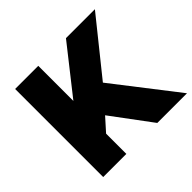

<svg xmlns="http://www.w3.org/2000/svg" viewBox="-167 -890 1079 1079"><g transform="rotate(-45 373.0 -350.0)"><path d="M79.5 0V-700H263.5V-421L483.5 -700H713.5L453.5 -376.5L745.5 0H509.5L332.5 -238L263.5 -161V0Z"/></g></svg>

Font: Geologica Cursive ExtraBold
Style: Regular
Weight: 800
Designer: Sindre Bremnes, Frode Helland
Foundry: Monokrom Skriftforlag AS
Version: Version 1.010;gftools[0.9.28]